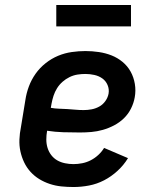

<svg xmlns="http://www.w3.org/2000/svg" viewBox="-20 -743 640 771"><path d="M275 8Q250 8 226 5.5Q202 3 179.5 -4.5Q157 -12 137.5 -24Q118 -36 102.5 -53Q87 -70 77 -91Q67 -112 62 -135Q57 -158 58 -183Q59 -208 64 -232L82 -342Q86 -369 96 -396Q106 -423 123 -447Q140 -471 163.5 -489.5Q187 -508 213.5 -519Q240 -530 268 -534Q296 -538 323 -538Q350 -538 377 -534Q404 -530 428 -520.5Q452 -511 472 -494.5Q492 -478 504.5 -455.5Q517 -433 521.5 -406Q526 -379 521 -352Q517 -329 506 -307Q495 -285 477.5 -268Q460 -251 438 -239.5Q416 -228 393 -221.5Q370 -215 347 -213Q324 -211 301 -211Q268 -211 234.5 -212Q201 -213 169 -218V-217Q166 -200 166 -182.5Q166 -165 171 -149Q176 -133 186 -120Q196 -107 210 -99Q224 -91 241 -87.5Q258 -84 275 -84Q292 -84 310 -87.5Q328 -91 344.5 -99.5Q361 -108 375 -121Q389 -134 398 -149L494 -108Q477 -80 452 -57Q427 -34 398 -19Q369 -4 337.5 2Q306 8 275 8ZM316 -301Q332 -301 348 -304Q364 -307 378.5 -315Q393 -323 403 -337Q413 -351 416 -367Q419 -385 412 -401.5Q405 -418 391 -428Q377 -438 359 -442Q341 -446 323 -446Q307 -446 291 -443.5Q275 -441 259.5 -433.5Q244 -426 231 -414.5Q218 -403 209 -388.5Q200 -374 195 -358.5Q190 -343 187 -327L184 -310Q200 -307 217 -306.5Q234 -306 250.5 -305Q267 -304 283 -302.5Q299 -301 316 -301ZM506 -637H206V-723H506Z"/></svg>

Font: Iosevka Curly Slab SmBdEx
Style: Italic
Weight: 600
Width: 7
Italic angle: -9°
Monospace: yes
Designer: Belleve Invis
Foundry: Belleve Invis
Version: Version 11.1.0; ttfautohint (v1.8.3)